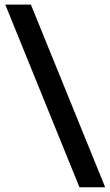

<svg xmlns="http://www.w3.org/2000/svg" viewBox="-20 -693 481 836"><path d="M438 122.5H326L3 -673H114.5Z"/></svg>

Font: Anek Bangla
Style: Semi-bold
Weight: 600
Designer: Sulekha Rajkumar (Bangla), Yesha Goshar (Latin)
Foundry: Ek Type
Version: Version 1.002;March 21, 2022;FontCreator 13.0.0.2683 64-bit